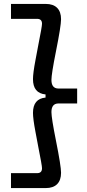

<svg xmlns="http://www.w3.org/2000/svg" viewBox="-20 -834 442 978"><path d="M291 -736Q291 -702 265 -572Q242 -457 242 -427Q242 -383 278 -383H373V-307H278Q242 -307 242 -263Q242 -233 265 -118Q291 12 291 46Q291 84 271 104Q251 124 213 124H36V48H169Q194 48 194 23Q194 9 175 -86Q173 -97 160.5 -163Q148 -229 148 -259Q148 -331 212 -337V-353Q148 -359 148 -431Q148 -461 160.5 -527Q173 -593 175 -604Q194 -699 194 -713Q194 -738 169 -738H36V-814H213Q251 -814 271 -794Q291 -774 291 -736Z"/></svg>

Font: Mozilla Text BETA Medium
Style: Regular
Weight: 500
Designer: Studio DRAMA
Foundry: Studio DRAMA
Version: Version 0.100